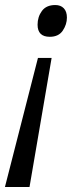

<svg xmlns="http://www.w3.org/2000/svg" viewBox="-29 -565 305 767"><path d="M169.9 -418Q121.1 -418 121.1 -466.3Q121.1 -497.6 138.4 -521.2Q155.8 -544.9 191.9 -544.9Q213.4 -544.9 225.8 -532Q238.3 -519 238.3 -494.6Q238.3 -467.3 221.7 -442.6Q205.1 -418 169.9 -418ZM-9.3 182.1 122.6 -333.5H177.2L88.9 182.1Z"/></svg>

Font: Open Sans
Style: Italic
Weight: 400
Italic angle: -12°
Designer: Monotype Design Team
Foundry: Monotype Imaging Inc.
Version: Version 3.000; ttfautohint (v1.8.4)